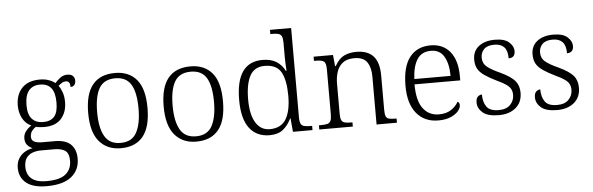

<svg xmlns="http://www.w3.org/2000/svg" viewBox="-57 -964 4351 1409"><g transform="rotate(-5 2118.5 -260.0)"><path d="M235 240Q136 240 85.5 199.5Q35 159 35 87Q35 48 52.5 19.5Q70 -9 98 -25.5Q126 -42 157 -47Q135 -55 118.5 -73.5Q102 -92 102 -123Q102 -153 120 -176Q138 -199 161 -213Q117 -234 96 -276Q75 -318 75 -367Q75 -447 120 -495.5Q165 -544 253 -544Q289 -544 318.5 -533.5Q348 -523 365 -508Q379 -525 402.5 -543.5Q426 -562 457 -562Q485 -562 498 -548Q511 -534 511 -514Q511 -495 502 -482.5Q493 -470 473 -470Q473 -514 443 -514Q426 -514 413 -506Q400 -498 386 -486Q401 -466 412 -435.5Q423 -405 423 -364Q423 -289 381 -241.5Q339 -194 253 -194Q241 -194 221.5 -196Q202 -198 194 -201Q176 -190 163.5 -173Q151 -156 151 -130Q151 -105 172 -94.5Q193 -84 231 -84H322Q403 -84 441 -46.5Q479 -9 479 58Q479 141 418.5 190.5Q358 240 235 240ZM250 -231Q305 -231 332.5 -262Q360 -293 360 -365Q360 -438 332.5 -472.5Q305 -507 250 -507Q197 -507 168 -472Q139 -437 139 -364Q139 -296 168.5 -263.5Q198 -231 250 -231ZM238 203Q336 203 379 167Q422 131 422 69Q422 14 394 -5.5Q366 -25 313 -25H217Q183 -25 154.5 -15Q126 -5 108.5 19Q91 43 91 86Q91 118 104.5 144.5Q118 171 150 187Q182 203 238 203Z M802 10Q701 10 643 -58.5Q585 -127 585 -268Q585 -408 641 -476Q697 -544 806 -544Q908 -544 965 -477Q1022 -410 1022 -268Q1022 -127 966 -58.5Q910 10 802 10ZM803 -29Q887 -29 921.5 -92.5Q956 -156 956 -268Q956 -388 920.5 -446.5Q885 -505 805 -505Q722 -505 686.5 -445.5Q651 -386 651 -268Q651 -153 686.5 -91Q722 -29 803 -29Z M1358 10Q1257 10 1199 -58.5Q1141 -127 1141 -268Q1141 -408 1197 -476Q1253 -544 1362 -544Q1464 -544 1521 -477Q1578 -410 1578 -268Q1578 -127 1522 -58.5Q1466 10 1358 10ZM1359 -29Q1443 -29 1477.5 -92.5Q1512 -156 1512 -268Q1512 -388 1476.5 -446.5Q1441 -505 1361 -505Q1278 -505 1242.5 -445.5Q1207 -386 1207 -268Q1207 -153 1242.5 -91Q1278 -29 1359 -29Z M1898 10Q1802 10 1749.5 -59Q1697 -128 1697 -267Q1697 -545 1893 -545Q1956 -545 1996 -519Q2036 -493 2057 -450H2062Q2058 -508 2058 -557V-656Q2058 -689 2050.5 -704.5Q2043 -720 2026.5 -724.5Q2010 -729 1984 -729H1967V-760H2123V-103Q2123 -70 2130.5 -55Q2138 -40 2155.5 -35.5Q2173 -31 2202 -31H2214V0H2070L2061 -100H2058Q2035 -51 1998 -20.5Q1961 10 1898 10ZM1905 -34Q1987 -35 2023 -95Q2059 -155 2059 -266Q2059 -381 2026 -440.5Q1993 -500 1905 -500Q1829 -500 1796 -439Q1763 -378 1763 -265Q1763 -152 1800.5 -92.5Q1838 -33 1905 -34Z M2264 0V-31H2279Q2309 -31 2326 -35.5Q2343 -40 2350.5 -55.5Q2358 -71 2358 -104V-434Q2358 -482 2341.5 -493.5Q2325 -505 2285 -505H2269V-536H2412L2420 -453H2425Q2455 -507 2494 -525.5Q2533 -544 2584 -544Q2667 -544 2709 -498Q2751 -452 2751 -354V-104Q2751 -71 2757 -55.5Q2763 -40 2779.5 -35.5Q2796 -31 2826 -31H2836V0H2686V-354Q2686 -420 2659 -459.5Q2632 -499 2565 -499Q2510 -499 2479 -474Q2448 -449 2435.5 -409.5Q2423 -370 2423 -326V-102Q2423 -70 2430 -55Q2437 -40 2454 -35.5Q2471 -31 2500 -31H2511V0Z M3141 10Q3039 10 2980.5 -61Q2922 -132 2922 -263Q2922 -404 2976.5 -474Q3031 -544 3131 -544Q3222 -544 3274 -480.5Q3326 -417 3326 -298V-269H2989Q2989 -149 3032 -91.5Q3075 -34 3149 -34Q3204 -34 3239.5 -58Q3275 -82 3293 -115Q3307 -107 3307 -88Q3307 -68 3288.5 -45.5Q3270 -23 3233 -6.5Q3196 10 3141 10ZM3258 -308Q3258 -396 3227 -450Q3196 -504 3130 -504Q3061 -504 3028 -452Q2995 -400 2991 -308Z M3587 10Q3504 10 3467.5 -22Q3431 -54 3431 -96Q3431 -128 3445.5 -140Q3460 -152 3475 -152Q3475 -96 3499.5 -61.5Q3524 -27 3589 -27Q3645 -27 3674 -57Q3703 -87 3703 -129Q3703 -153 3694 -171Q3685 -189 3661.5 -206Q3638 -223 3594 -243Q3539 -270 3505 -293.5Q3471 -317 3456 -344.5Q3441 -372 3441 -412Q3441 -474 3485.5 -509Q3530 -544 3605 -544Q3676 -544 3709 -514Q3742 -484 3742 -449Q3742 -399 3694 -399Q3694 -456 3669.5 -482Q3645 -508 3597 -508Q3546 -508 3521.5 -483.5Q3497 -459 3497 -421Q3497 -379 3528 -353.5Q3559 -328 3624 -299Q3700 -263 3729.5 -228.5Q3759 -194 3759 -140Q3759 -70 3711.5 -30Q3664 10 3587 10Z M4017 10Q3934 10 3897.5 -22Q3861 -54 3861 -96Q3861 -128 3875.5 -140Q3890 -152 3905 -152Q3905 -96 3929.5 -61.5Q3954 -27 4019 -27Q4075 -27 4104 -57Q4133 -87 4133 -129Q4133 -153 4124 -171Q4115 -189 4091.5 -206Q4068 -223 4024 -243Q3969 -270 3935 -293.5Q3901 -317 3886 -344.5Q3871 -372 3871 -412Q3871 -474 3915.5 -509Q3960 -544 4035 -544Q4106 -544 4139 -514Q4172 -484 4172 -449Q4172 -399 4124 -399Q4124 -456 4099.5 -482Q4075 -508 4027 -508Q3976 -508 3951.5 -483.5Q3927 -459 3927 -421Q3927 -379 3958 -353.5Q3989 -328 4054 -299Q4130 -263 4159.5 -228.5Q4189 -194 4189 -140Q4189 -70 4141.5 -30Q4094 10 4017 10Z"/></g></svg>

Font: Noto Serif Hentaigana Light
Style: Regular
Weight: 300
Designer: Kazuhiro Yamada
Foundry: nipponia
Version: Version 1.000; ttfautohint (v1.8.4.7-5d5b)